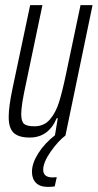

<svg xmlns="http://www.w3.org/2000/svg" viewBox="-20 -530 382 751"><path d="M342 -510 236 0Q207 22 178 63.5Q149 105 149 134Q149 164 186 164L202 163L194 199Q184 201 167 201Q136 201 120.5 185Q105 169 105 142Q105 109 129.5 70Q154 31 195 -1L206 -68H202Q170 8 96 8Q53 8 33.5 -10.5Q14 -29 14 -72Q14 -113 29 -184L98 -510H146L81 -200Q63 -118 63 -84Q63 -55 74 -45.5Q85 -36 115 -36Q152 -36 175 -62.5Q198 -89 211 -130.5Q224 -172 239 -244L295 -510Z"/></svg>

Font: Saira Ultra Condensed Light
Style: Italic
Weight: 300
Width: 1
Italic angle: -12°
Designer: Hector Gatti with collaboration of the Omnibus-Type team
Foundry: Omnibus-Type
Version: Version 1.001; ttfautohint (v1.8)